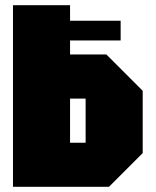

<svg xmlns="http://www.w3.org/2000/svg" viewBox="-20 -720 600 740"><path d="M30 0V-700H250V-640H445V-564H250V-510H390L530 -370V-130L400 0ZM250 -170H310V-340H250Z"/></svg>

Font: Tektur Condensed Black
Style: Regular
Weight: 900
Width: 3
Designer: Adam Jagosz
Foundry: Adam Jagosz
Version: Version 1.005;gftools[0.9.30]